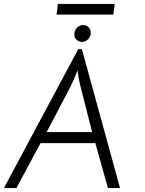

<svg xmlns="http://www.w3.org/2000/svg" viewBox="-41 -951 732 971"><path d="M355 -703H373L566 0H505L441 -227H164L42 0H-21ZM365 -518Q356 -552 351 -595Q333 -547 317 -516L195 -283H425ZM335 -777Q335 -797 348 -810.5Q361 -824 379 -824Q396 -824 407 -813Q418 -802 418 -785Q418 -766 404.5 -752.5Q391 -739 373 -739Q357 -739 346 -750Q335 -761 335 -777ZM252 -931H539L532 -877H245Z"/></svg>

Font: Bellota Text
Style: Italic
Weight: 400
Italic angle: -7.5°
Designer: Kemie Guaida
Foundry: Kemie Guaida
Version: Version 4.001